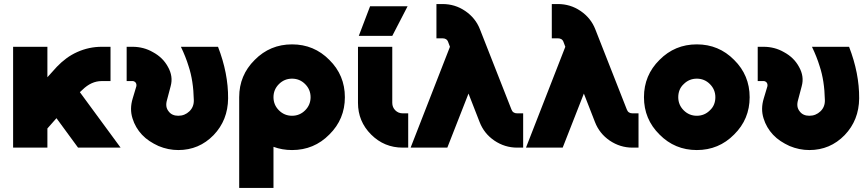

<svg xmlns="http://www.w3.org/2000/svg" viewBox="-20 -732 4300 952"><path d="M45 -500V0H215V-95L260 -146L367 0H578L376 -275L389 -287Q433 -330 484 -330H528V-500H484Q421 -500 363 -474Q334 -461 309 -442.5Q284 -424 262 -401L215 -349V-500Z M608 -500V-330H638Q646 -330 653 -322Q658 -314 656 -304L638 -244Q622 -192 637 -145Q644 -122 656 -101.5Q668 -81 684 -64Q701 -46 721.5 -32.5Q742 -19 766 -8Q790 2 814.5 7Q839 12 864 12Q967 12 1039 -62Q1110 -136 1111 -244Q1112 -368 1061 -500H877Q889 -475 898.5 -451Q908 -427 915 -404Q927 -368 933.5 -326Q940 -284 941 -236Q942 -202 919 -180Q896 -158 864 -158Q832 -158 816 -180Q798 -202 808 -236L826 -304Q833 -329 829.5 -353Q826 -377 813 -400Q800 -424 781.5 -442Q763 -460 739 -473Q715 -487 689.5 -493.5Q664 -500 638 -500Z M1428 -342Q1466 -342 1493 -315Q1520 -288 1520 -250Q1520 -212 1493 -185Q1466 -158 1428 -158Q1390 -158 1363 -185Q1336 -212 1336 -250Q1336 -288 1363 -315Q1390 -342 1428 -342ZM1428 -512Q1319 -512 1243 -435Q1166 -359 1166 -250V200H1336V-4Q1379 12 1428 12Q1537 12 1613 -65Q1690 -141 1690 -250Q1690 -359 1613 -435Q1537 -512 1428 -512Z M1755 -500V-222Q1755 -130 1820 -65Q1885 0 1977 0H2004V-170H1977Q1955 -170 1940 -185Q1925 -200 1925 -222V-500ZM1759 -554H1925L2001 -701H1815Z M2144 -712V-542H2174Q2184 -542 2191 -538Q2199 -533 2202 -524L2211 -500L2016 0H2198L2303 -268L2358 -127Q2380 -70 2431 -35Q2483 0 2544 0H2574V-170H2544Q2523 -170 2516 -189L2360 -586Q2338 -643 2286 -678Q2236 -712 2174 -712Z M2716 -712V-542H2746Q2756 -542 2763 -538Q2771 -533 2774 -524L2783 -500L2588 0H2770L2875 -268L2930 -127Q2952 -70 3003 -35Q3055 0 3116 0H3146V-170H3116Q3095 -170 3088 -189L2932 -586Q2910 -643 2858 -678Q2808 -712 2746 -712Z M3435 -512Q3326 -512 3250 -435Q3173 -359 3173 -250Q3173 -141 3250 -65Q3326 12 3435 12Q3544 12 3620 -65Q3697 -141 3697 -250Q3697 -359 3620 -435Q3544 -512 3435 -512ZM3435 -342Q3473 -342 3500 -315Q3527 -288 3527 -250Q3527 -231 3520.5 -214.5Q3514 -198 3500 -185Q3473 -158 3435 -158Q3397 -158 3370 -185Q3343 -212 3343 -250Q3343 -269 3349.5 -285.5Q3356 -302 3370 -315Q3397 -342 3435 -342Z M3737 -500V-330H3767Q3775 -330 3782 -322Q3787 -314 3785 -304L3767 -244Q3751 -192 3766 -145Q3773 -122 3785 -101.5Q3797 -81 3813 -64Q3830 -46 3850.5 -32.5Q3871 -19 3895 -8Q3919 2 3943.5 7Q3968 12 3993 12Q4096 12 4168 -62Q4239 -136 4240 -244Q4241 -368 4190 -500H4006Q4018 -475 4027.5 -451Q4037 -427 4044 -404Q4056 -368 4062.5 -326Q4069 -284 4070 -236Q4071 -202 4048 -180Q4025 -158 3993 -158Q3961 -158 3945 -180Q3927 -202 3937 -236L3955 -304Q3962 -329 3958.5 -353Q3955 -377 3942 -400Q3929 -424 3910.5 -442Q3892 -460 3868 -473Q3844 -487 3818.5 -493.5Q3793 -500 3767 -500Z"/></svg>

Font: Unageo
Style: Black
Weight: 900
Designer: Richard Sepsi
Foundry: Richard Sepsi
Version: Version 2.000